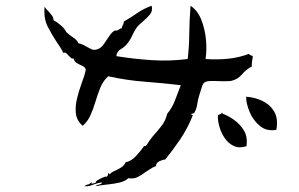

<svg xmlns="http://www.w3.org/2000/svg" viewBox="-20 -672 1040 667"><path d="M858 -477Q858 -473 857.5 -469Q857 -465 856 -462Q856 -457 855 -452.5Q854 -448 855 -441Q835 -431 820.5 -413.5Q806 -396 783 -391Q776 -390 766 -390Q756 -390 745 -390Q726 -391 709 -390.5Q692 -390 686 -381Q683 -377 678 -359.5Q673 -342 671 -337Q667 -324 665 -309Q663 -294 655 -280Q652 -277 645 -277Q644 -272 650 -272Q632 -226 605 -186.5Q578 -147 554 -118Q544 -117 533 -111.5Q522 -106 522 -95Q511 -91 502 -85Q493 -79 485 -74Q472 -64 458.5 -57Q445 -50 426 -53Q414 -42 394 -37.5Q374 -33 352.5 -31Q331 -29 312 -25Q317 -30 324.5 -31Q332 -32 335 -38Q327 -38 321 -36Q315 -34 308 -32Q301 -29 292.5 -26.5Q284 -24 273 -25Q281 -31 285.5 -31Q290 -31 299 -40Q297 -34 298.5 -34Q300 -34 306 -35Q311 -37 314 -38Q310 -40 318.5 -45.5Q327 -51 337.5 -55.5Q348 -60 351 -58Q354 -60 354.5 -63.5Q355 -67 356 -71Q360 -69 361 -66Q366 -73 377.5 -78Q389 -83 400.5 -90Q412 -97 416 -108Q436 -112 452.5 -130Q469 -148 481 -165Q486 -163 488 -167Q490 -170 491 -170Q502 -189 516 -204.5Q530 -220 542.5 -236.5Q555 -253 561 -277Q578 -297 588 -323.5Q598 -350 608 -376Q550 -383 484.5 -388Q419 -393 356 -407Q338 -391 328.5 -367.5Q319 -344 311.5 -318.5Q304 -293 294 -271Q284 -249 267 -235Q246 -254 243.5 -278.5Q241 -303 247.5 -329.5Q254 -356 263 -381Q268 -394 272 -406.5Q276 -419 278 -430Q276 -439 265.5 -443.5Q255 -448 246 -453.5Q237 -459 236 -469Q231 -467 227 -470.5Q223 -474 219 -478Q215 -483 210.5 -487Q206 -491 200 -488Q196 -497 190 -506.5Q184 -516 177 -526Q161 -550 146 -579Q131 -608 135 -649Q137 -645 141 -640.5Q145 -636 149 -632Q155 -625 160.5 -618Q166 -611 166 -602Q179 -595 192.5 -583Q206 -571 210 -561Q220 -551 234.5 -541.5Q249 -532 252 -522Q261 -520 268.5 -516.5Q276 -513 282 -509Q291 -504 299 -500.5Q307 -497 319 -501Q331 -505 340.5 -518.5Q350 -532 359.5 -546.5Q369 -561 379 -566Q385 -565 388 -566.5Q391 -568 394 -570Q399 -574 403 -574Q405 -584 407.5 -586.5Q410 -589 410 -597Q439 -614 459 -628Q479 -642 507 -652Q511 -633 500.5 -621Q490 -609 477 -598Q472 -593 466.5 -588.5Q461 -584 457 -579Q447 -566 439.5 -549Q432 -532 421 -519Q413 -509 399.5 -501Q386 -493 384 -477Q446 -467 507.5 -463Q569 -459 632 -467Q637 -508 637.5 -555Q638 -602 642 -652Q667 -635 679.5 -603Q692 -571 695.5 -534.5Q699 -498 694 -467Q735 -464 773 -468Q811 -472 845 -485Q847 -481 851 -480Q855 -479 858 -477ZM940 -221Q907 -215 883.5 -234Q860 -253 847.5 -282.5Q835 -312 835 -336Q866 -334 892.5 -321Q919 -308 933 -283.5Q947 -259 940 -221ZM836 -164Q811 -156 792 -165Q773 -174 760.5 -192.5Q748 -211 742 -232.5Q736 -254 737 -272Q740 -274 744.5 -275Q749 -276 750 -280Q753 -282 753 -277Q771 -271 792.5 -256Q814 -241 827.5 -218.5Q841 -196 836 -164Z"/></svg>

Font: Yuji Mai
Style: Regular
Weight: 400
Designer: Kataoka Yuji
Foundry: Kinuta Font Factory
Version: Version 3.002